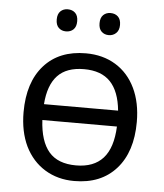

<svg xmlns="http://www.w3.org/2000/svg" viewBox="-53 -775 709 831"><g transform="rotate(5 302.0 -359.0)"><path d="M208 -632Q228 -632 240.5 -644Q253 -656 253 -680Q253 -704 240.5 -716Q228 -728 208 -728Q189 -728 176.5 -716Q164 -704 164 -680Q164 -656 176.5 -644Q189 -632 208 -632ZM394 -632Q413 -632 426 -644.5Q439 -657 439 -680Q439 -704 426.5 -716Q414 -728 394 -728Q375 -728 362.5 -716Q350 -704 350 -680Q350 -656 362.5 -644Q375 -632 394 -632ZM303 -545Q187 -545 121.5 -471.5Q56 -398 56 -268Q56 -184 86 -121Q117 -58 172.5 -24Q228 10 300 10Q416 10 482 -64Q548 -138 548 -268Q548 -352 518 -414.5Q488 -477 432.5 -511Q377 -545 303 -545ZM463 -310H141Q147 -393 186 -434.5Q225 -476 301 -476Q376 -476 415.5 -434.5Q455 -393 463 -310ZM140 -241H464Q460 -148 419.5 -103Q379 -58 302 -58Q223 -58 184 -103.5Q145 -149 140 -241Z"/></g></svg>

Font: OpenSansMMV
Style: Regular
Weight: 400
Designer: Steve Matteson
Foundry: Ascender Corporation
Version: Version 4.000